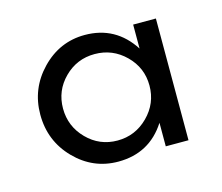

<svg xmlns="http://www.w3.org/2000/svg" viewBox="-58 -828 528 457"><g transform="rotate(-15 206.0 -600.0)"><path d="M301 -750H357V-450H301V-508Q260 -444 183 -444Q121 -444 76.5 -489.5Q32 -535 32 -600Q32 -664 76.5 -710Q121 -756 183 -756Q259 -756 301 -691ZM119 -524.5Q150 -493 194 -493Q238 -493 269.5 -524.5Q301 -556 301 -600Q301 -644 269.5 -675Q238 -706 194 -706Q150 -706 119 -675Q88 -644 88 -600Q88 -556 119 -524.5Z"/></g></svg>

Font: Orkney Medium
Style: Regular
Weight: 500
Designer: Samuel Oakes and Alfredo Marco Pradil
Foundry: Alfredo Marco Pradil
Version: 1.0; ttfautohint (v1.5)